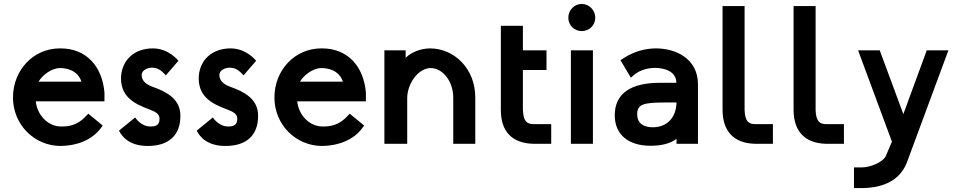

<svg xmlns="http://www.w3.org/2000/svg" viewBox="-20 -731 4881 976"><path d="M176 -316C196 -350 243 -385 285 -385C310 -385 373 -379 394 -316ZM429 -153 418 -142C388 -109 351 -88 298 -88H290C226 -88 169 -144 162 -216H511V-261C499 -396 417 -485 288 -485H284C150 -485 46 -375 46 -235C46 -98 154 11 289 11C372 10 448 -20 492 -79L502 -93Z M887 -422C887 -422 839 -485 757 -485C661 -485 595 -423 595 -330C597 -235 667 -202 739 -175C776 -161 791 -150 791 -126C790 -99 778 -88 745 -88C695 -88 667 -134 667 -134L585 -67C601 -34 640 11 731 11C842 11 897 -47 897 -141V-143C897 -230 823 -266 755 -290C716 -305 701 -323 700 -350C700 -374 730 -387 752 -387C780 -387 799 -375 823 -348Z M1282 -422C1282 -422 1234 -485 1152 -485C1056 -485 990 -423 990 -330C992 -235 1062 -202 1134 -175C1171 -161 1186 -150 1186 -126C1185 -99 1173 -88 1140 -88C1090 -88 1062 -134 1062 -134L980 -67C996 -34 1035 11 1126 11C1237 11 1292 -47 1292 -141V-143C1292 -230 1218 -266 1150 -290C1111 -305 1096 -323 1095 -350C1095 -374 1125 -387 1147 -387C1175 -387 1194 -375 1218 -348Z M1505 -316C1525 -350 1572 -385 1614 -385C1639 -385 1702 -379 1723 -316ZM1758 -153 1747 -142C1717 -109 1680 -88 1627 -88H1619C1555 -88 1498 -144 1491 -216H1840V-261C1828 -396 1746 -485 1617 -485H1613C1479 -485 1375 -375 1375 -235C1375 -98 1483 11 1618 11C1701 10 1777 -20 1821 -79L1831 -93Z M1934 0H2050V-234C2051 -307 2107 -385 2169 -385C2230 -385 2284 -318 2284 -235V0H2396V-236C2396 -383 2288 -485 2166 -485C2121 -485 2070 -466 2042 -437V-475H1934Z M2526 -600V-171C2526 -65 2581 -2 2693 0H2782V-100H2693C2659 -100 2640 -114 2638 -174V-375H2758V-475H2638V-600Z M3006 -641C3006 -679 2975 -711 2937 -711C2899 -711 2869 -679 2869 -641C2869 -603 2899 -573 2937 -573C2975 -573 3006 -602 3006 -641ZM2882 -475V0H2994V-475Z M3419 -210C3417 -131 3369 -84 3298 -84C3248 -84 3219 -107 3219 -149C3219 -201 3249 -210 3362 -210ZM3528 -302C3528 -432 3417 -485 3314 -485C3262 -485 3202 -470 3148 -434L3134 -425L3187 -336L3204 -351C3219 -364 3255 -385 3308 -386C3357 -386 3418 -369 3418 -310H3332C3186 -310 3105 -255 3105 -145C3105 -47 3174 10 3287 10C3345 10 3387 -2 3419 -25V0H3528Z M3765 -172V-700H3653V-173C3653 -66 3708 -2 3820 0H3909V-100H3820C3786 -100 3767 -113 3765 -172Z M4126 -172V-700H4014V-173C4014 -66 4069 -2 4181 0H4270V-100H4181C4147 -100 4128 -113 4126 -172Z M4514 -11 4482 64C4466 94 4404 120 4361 120H4321V225H4368C4436 224 4548 205 4590 95L4801 -475H4691L4572 -151L4452 -475H4342Z"/></svg>

Font: Mint Spirit No2
Style: Bold
Weight: 700
Designer: HARENDAL Hirwen
Foundry: Arkandis Digital Foundry.
Version: Version 1.004;FFEdit